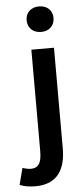

<svg xmlns="http://www.w3.org/2000/svg" viewBox="-107 -741 431 981"><g transform="rotate(-5 108.5 -251.0)"><path d="M34 206C150 206 190 129 190 25V-491H74V27C74 84 62 115 18 115C4 115 -11 111 -24 107L-46 192C-27 200 -1 206 34 206ZM132 -577C173 -577 201 -603 201 -643C201 -682 173 -708 132 -708C91 -708 63 -682 63 -643C63 -603 91 -577 132 -577Z"/></g></svg>

Font: DAIFUKU Sans Semibold
Style: Regular
Weight: 600
Designer: Original font ‘Source Sans 3’ : Paul D. Hunt
Foundry: Daifuku
Version: Version 1.000